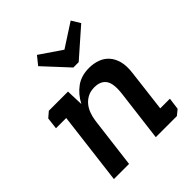

<svg xmlns="http://www.w3.org/2000/svg" viewBox="-190 -797 914 914"><g transform="rotate(-45 267.0 -339.5)"><path d="M59 -449H188L191 -362Q214 -406 250 -432Q286 -458 338 -458Q369 -458 395 -448.5Q421 -439 439 -419Q457 -399 465 -369Q473 -339 468 -297L442 -82H507L499 -22L472 0H330L362 -258Q370 -322 351.5 -348.5Q333 -375 291 -375Q266 -375 247 -365.5Q228 -356 214.5 -340Q201 -324 193 -302.5Q185 -281 182 -257V-258L150 0H48L93 -366H24L31 -425ZM173 -635 207 -677 317 -602 436 -679 463 -635 323 -512H287Z"/></g></svg>

Font: Zilla Slab SemiBold
Style: Regular
Weight: 600
Designer: Typotheque.com
Foundry: Typotheque type foundry
Version: Version 1.0; 2017